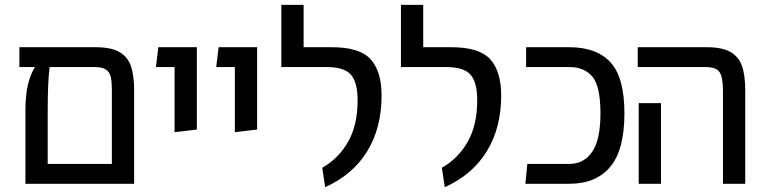

<svg xmlns="http://www.w3.org/2000/svg" viewBox="-20 -759 3178 793"><path d="M534 -385V0H85V-300Q85 -363 94.5 -405.5Q104 -448 124 -482H60V-564H375Q439 -564 473.5 -544Q508 -524 521 -485.5Q534 -447 534 -385ZM442 -82V-385Q442 -422 437.5 -441.5Q433 -461 418 -471.5Q403 -482 371 -482H185Q177 -427 177 -294V-82Z M701 -482H624L634 -564H793V-224L701 -213Z M950 -482H873L883 -564H1042V-224L950 -213Z M1311 -66Q1379 -105 1418 -174Q1457 -243 1457 -344Q1457 -419 1429.5 -450.5Q1402 -482 1329 -482H1142V-739H1234V-564H1351Q1466 -564 1511 -514Q1556 -464 1556 -364Q1556 -231 1496.5 -134Q1437 -37 1323 14Z M1805 -66Q1873 -105 1912 -174Q1951 -243 1951 -344Q1951 -419 1923.5 -450.5Q1896 -482 1823 -482H1636V-739H1728V-564H1845Q1960 -564 2005 -514Q2050 -464 2050 -364Q2050 -231 1990.5 -134Q1931 -37 1817 14Z M2158 -82H2332Q2391 -82 2425.5 -131.5Q2460 -181 2460 -291Q2460 -402 2427 -442Q2394 -482 2332 -482H2153V-564H2332Q2444 -564 2501.5 -501.5Q2559 -439 2559 -291Q2559 -140 2500.5 -70Q2442 0 2332 0H2150Z M2966 -385Q2966 -440 2952 -461Q2938 -482 2893 -482H2614V-564H2899Q2962 -564 2996.5 -544.5Q3031 -525 3044.5 -486.5Q3058 -448 3058 -385V0H2966ZM2618 -333H2710V0H2618Z"/></svg>

Font: FiraGOUPP
Style: Medium
Weight: 400
Designer: bBox Type
Foundry: bBox Type GmbH
Version: Version 1.001